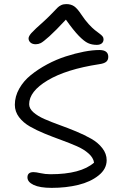

<svg xmlns="http://www.w3.org/2000/svg" viewBox="-20 -949 586 929"><path d="M152.8 -734.9Q136.7 -734.9 127.4 -743.2Q118.2 -751.5 118.2 -763.2Q118.2 -773.4 131.6 -788.8Q145 -804.2 196.8 -850.1Q214.8 -866.7 232.9 -885.5Q251 -904.3 258.1 -911.6Q265.1 -918.9 275.9 -924.1Q286.6 -929.2 300.8 -929.2Q323.2 -929.2 338.9 -918.5Q354.5 -907.7 374 -877.9Q391.1 -852.1 408.9 -832.5Q426.8 -813 439 -803.5Q451.2 -793.9 461.2 -786.6Q471.2 -779.3 476.1 -773.2Q481 -767.1 481 -758.8Q481 -746.1 472.2 -739Q463.4 -731.9 448.2 -731.9Q424.3 -731.9 405.8 -740.5Q387.2 -749 361.3 -775.6Q335.4 -802.2 298.8 -854Q249 -800.3 218.8 -773.2Q188.5 -746.1 177 -740.5Q165.5 -734.9 152.8 -734.9ZM230 -40Q172.9 -40 142.8 -54.2Q112.8 -68.4 112.8 -90.8Q112.8 -116.2 142.1 -116.2Q153.8 -116.2 176.3 -111.1Q198.7 -106 224.1 -106Q371.1 -106 435.1 -162.1Q431.6 -186 408.4 -206.5Q385.3 -227.1 351.1 -241.9Q316.9 -256.8 276.6 -271.5Q236.3 -286.1 196.8 -302.2Q157.2 -318.4 124.8 -336.9Q92.3 -355.5 72 -382.3Q51.8 -409.2 51.8 -441.9Q51.8 -482.4 73 -520Q94.2 -557.6 129.4 -585.9Q164.6 -614.3 208.3 -637.7Q252 -661.1 298.1 -676Q344.2 -690.9 386.2 -699Q428.2 -707 460.9 -707Q503.9 -707 503.9 -673.8Q503.9 -658.7 493.9 -650.1Q483.9 -641.6 459 -638.2Q300.3 -613.8 210.7 -560.3Q121.1 -506.8 121.1 -444.8Q121.1 -423.8 141.8 -405.5Q162.6 -387.2 195.6 -372.8Q228.5 -358.4 268.6 -344Q308.6 -329.6 348.6 -313Q388.7 -296.4 421.6 -277.6Q454.6 -258.8 475.3 -231.9Q496.1 -205.1 496.1 -173.8Q496.1 -131.3 457 -100.1Q418 -68.8 358.9 -54.4Q299.8 -40 230 -40Z"/></svg>

Font: Shantell Sans Irregular Bouncy
Style: Regular
Weight: 300
Designer: Stephen Nixon, Anya Danilova, Shantell Martin
Foundry: Arrow Type
Version: Version 1.006;[9816181b4]